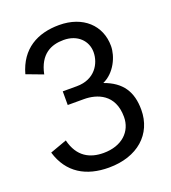

<svg xmlns="http://www.w3.org/2000/svg" viewBox="-133 -814 821 924"><g transform="rotate(-20 277.0 -352.5)"><path d="M267 11C414 11 508 -73 508 -198C508 -290 470 -349 380 -381C443 -409 476 -483 476 -536C476 -642 397 -716 275 -716C164 -716 75 -668 42 -549L127 -517C147 -615 207 -641 271 -641C342 -641 387 -595 387 -537C387 -479 348 -410 255 -410H183V-340H266C332 -340 418 -311 418 -194C418 -119 361 -64 267 -64C198 -64 138 -93 116 -183L30 -152C64 -38 152 11 267 11Z"/></g></svg>

Font: Alpha Lyrae Medium
Style: Regular
Weight: 500
Designer: Nikolay Petroussenko, Plamen Motev
Foundry: Fontfabric LLC
Version: Version 1.000;hotconv 1.0.109;makeotfexe 2.5.65596